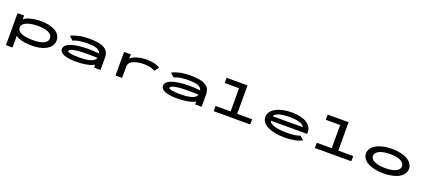

<svg xmlns="http://www.w3.org/2000/svg" viewBox="73 -2034 7853 3569"><g transform="rotate(20 4000.0 -249.0)"><path d="M90 167H220V-67C267 -18 393 12 553 12C747 12 946 -64 946 -235C946 -404 759 -475 557 -475C409 -475 271 -442 219 -389V-465H90ZM529 -91C369 -91 221 -122 218 -228C218 -336 385 -376 551 -372C703 -369 815 -327 815 -232C815 -123 682 -91 529 -91Z M1425 11C1531 11 1694 -7 1772 -58V0H1900V-243C1900 -432 1740 -476 1504 -476C1346 -476 1233 -446 1147 -403L1223 -334C1293 -366 1382 -382 1500 -382C1650 -382 1745 -363 1771 -278C1696 -284 1618 -290 1561 -290C1254 -290 1091 -225 1091 -123C1091 -34 1209 11 1425 11ZM1217 -129C1217 -170 1341 -197 1573 -197C1629 -197 1705 -194 1771 -190C1742 -110 1618 -83 1438 -83C1300 -83 1217 -99 1217 -129Z M2197 1H2328V-227C2328 -342 2494 -379 2628 -379C2708 -379 2777 -366 2845 -328L2910 -412C2852 -451 2758 -476 2645 -476C2522 -476 2383 -439 2327 -382L2331 -465H2197Z M3425 11C3531 11 3694 -7 3772 -58V0H3900V-243C3900 -432 3740 -476 3504 -476C3346 -476 3233 -446 3147 -403L3223 -334C3293 -366 3382 -382 3500 -382C3650 -382 3745 -363 3771 -278C3696 -284 3618 -290 3561 -290C3254 -290 3091 -225 3091 -123C3091 -34 3209 11 3425 11ZM3217 -129C3217 -170 3341 -197 3573 -197C3629 -197 3705 -194 3771 -190C3742 -110 3618 -83 3438 -83C3300 -83 3217 -99 3217 -129Z M4140 0H4861V-103H4566V-665H4152V-562H4436V-103H4140Z M5547 10C5683 10 5814 -15 5887 -60L5807 -125C5758 -98 5645 -88 5551 -88C5365 -88 5218 -120 5199 -197H5913C5915 -208 5917 -219 5917 -230C5917 -379 5761 -476 5521 -476C5264 -476 5077 -382 5077 -227C5077 -74 5279 10 5547 10ZM5201 -287C5228 -355 5353 -381 5511 -381C5653 -381 5783 -350 5793 -287Z M6140 0H6861V-103H6566V-665H6152V-562H6436V-103H6140Z M7497 8C7760 8 7917 -91 7917 -232C7917 -373 7760 -476 7497 -476C7234 -476 7067 -373 7067 -232C7067 -91 7234 10 7497 8ZM7497 -95C7327 -95 7205 -144 7205 -233C7205 -323 7327 -373 7497 -373C7667 -373 7779 -323 7779 -233C7779 -144 7667 -95 7497 -95Z"/></g></svg>

Font: Inconsolata UltraExpanded
Style: Bold
Weight: 700
Width: 9
Monospace: yes
Designer: Raph Levien, Cyreal, Brenton Simpson
Foundry: Raph Levien, Cyreal, Google
Version: Version 3.100